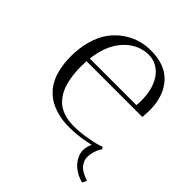

<svg xmlns="http://www.w3.org/2000/svg" viewBox="-182 -617 869 869"><g transform="rotate(45 253.0 -182.5)"><path d="M495.1 118.2 484.9 139.2Q451.2 130.9 425.8 110.6Q400.4 90.3 389.4 61.3Q378.4 32.2 391.1 -2.9Q393.6 -9.8 395.5 -14.4Q397.5 -19 398.2 -20.3Q398.9 -21.5 398.9 -22L442.9 -30.8L440.4 -27.3Q438.5 -24.4 436 -20.5Q433.6 -16.6 430.4 -9.3Q427.2 -2 424.8 6.8Q419.9 23.9 419.7 38.6Q419.4 53.2 424.1 64Q428.7 74.7 435.3 83.3Q441.9 91.8 452.1 98.4Q462.4 105 472.4 109.4Q482.4 113.8 495.1 118.2ZM467.8 -263.2H110.8Q109.9 -252 109.9 -230Q109.9 -190.9 115.5 -158.7Q121.1 -126.5 130.4 -104.5Q139.6 -82.5 153.1 -65.9Q166.5 -49.3 180.9 -39.6Q195.3 -29.8 212.6 -23.9Q230 -18.1 245.4 -16.1Q260.7 -14.2 277.8 -14.2Q322.3 -14.2 371.8 -23.7Q421.4 -33.2 436 -41L442.9 -30.8Q419.4 -16.1 367.4 -6.1Q315.4 3.9 268.1 3.9Q246.6 3.9 226.8 1.7Q207 -0.5 183.8 -7.3Q160.6 -14.2 141.4 -24.7Q122.1 -35.2 103.8 -53.2Q85.4 -71.3 72.8 -95Q60.1 -118.7 52.5 -153.1Q44.9 -187.5 44.9 -229Q44.9 -283.7 58.1 -329.6Q71.3 -375.5 93.3 -406.5Q115.2 -437.5 145.3 -459.5Q175.3 -481.4 207.8 -492.2Q240.2 -502.9 274.9 -503.9Q380.4 -506.8 430.7 -441.2Q481 -375.5 467.8 -263.2ZM259.8 -480Q203.6 -468.8 163.3 -418Q123 -367.2 112.8 -282.2H411.1Q417 -345.2 400.4 -394Q383.8 -442.9 346.7 -466.8Q309.6 -490.7 259.8 -480Z"/></g></svg>

Font: Antic Didone
Style: Regular
Weight: 400
Designer: Santiago Orozco
Foundry: Santiago Orozco
Version: Version 2.000